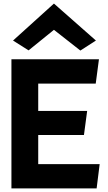

<svg xmlns="http://www.w3.org/2000/svg" viewBox="-20 -1045 604 1075"><path d="M53 -818 140 -763 282 -878 430 -762 517 -818 282 -1025ZM194 -424V-577H516L534 -713H44V10H521L538 -126H194V-289H450L468 -424Z"/></svg>

Font: Bluebird
Style: SfBdExt
Weight: 700
Designer: Jasper
Foundry: Cannot Into Space Fonts
Version: Version 0.98